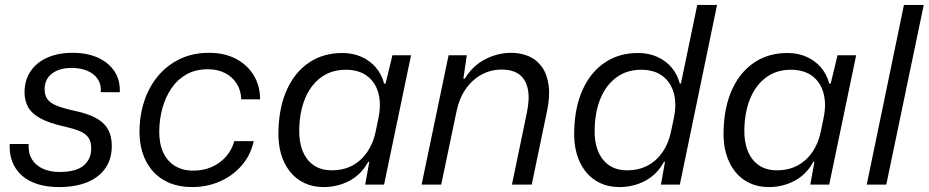

<svg xmlns="http://www.w3.org/2000/svg" viewBox="-20 -749 3768 779"><path d="M219.3 10Q169.7 10 131.6 -2.3Q93.4 -14.6 67.9 -37.6Q42.3 -60.7 29.9 -92.9Q17.6 -125.1 19.3 -164.7H96.3Q93.9 -129.1 108.9 -103.7Q124 -78.3 153.2 -64.8Q182.4 -51.3 221.4 -51.3Q288.9 -51.3 319.5 -77.4Q350.1 -103.4 350.1 -146.9Q350.1 -174.3 338.8 -190.6Q327.4 -207 303.3 -217.1Q279.1 -227.1 241.3 -235.7Q180.7 -249.1 145.3 -268.1Q109.9 -287.1 94.7 -313.4Q79.6 -339.7 79.6 -374.1Q79.6 -423.3 103.8 -459.5Q128 -495.7 171.9 -515.2Q215.7 -534.7 274.3 -534.7Q334.1 -534.7 377.6 -514.9Q421 -495.1 444.5 -459.5Q468 -423.9 466 -375H389Q391.4 -405.9 376.9 -427.7Q362.3 -449.6 335.1 -461.5Q308 -473.4 270.4 -473.4Q220.6 -473.4 190.8 -450.4Q161 -427.3 161 -386.4Q161 -362.6 172.4 -346.6Q183.9 -330.7 210.3 -320.1Q236.7 -309.6 280 -300Q332 -289.3 366 -271.9Q400 -254.4 416.8 -226.4Q433.6 -198.4 433.6 -157Q433.6 -104.4 407.8 -66.9Q382 -29.4 333.9 -9.7Q285.9 10 219.3 10Z M758.6 10Q707.4 10 666.7 -7.2Q626 -24.4 598 -56.9Q570 -89.3 556.6 -134.6Q543.1 -180 546.6 -236.3Q549.1 -295.4 568.9 -349.3Q588.6 -403.1 624.8 -444.9Q661 -486.6 712.1 -510.6Q763.1 -534.7 828.7 -534.7Q890.3 -534.7 936.4 -510.8Q982.6 -486.9 1008.8 -444.5Q1035 -402.1 1035.3 -346.1H958.9Q957.7 -382.4 940.4 -409.7Q923.1 -437 893.3 -452.5Q863.4 -468 823.4 -468Q773.7 -468 737 -447.4Q700.3 -426.9 676 -391.3Q651.7 -355.7 639.2 -310.9Q626.7 -266.1 626.1 -217Q625.6 -165.7 642.5 -129.9Q659.4 -94.1 690.4 -75.4Q721.4 -56.7 764.1 -56.7Q805.6 -56.7 839.1 -71.6Q872.6 -86.4 896.4 -112.9Q920.1 -139.4 930.7 -176.4H1009.4Q996.9 -119.3 960.6 -77.6Q924.4 -35.9 872.4 -12.9Q820.4 10 758.6 10Z M1293.1 10Q1249.4 10 1214.6 -6.6Q1179.7 -23.1 1155.5 -54Q1131.3 -84.9 1119.4 -127.4Q1107.6 -169.9 1109.9 -222.4Q1112.7 -317.6 1145.2 -387.7Q1177.7 -457.9 1235 -495.9Q1292.3 -534 1369 -534Q1411.9 -534 1446.6 -518.4Q1481.3 -502.9 1505 -475.1Q1528.7 -447.4 1538.4 -409.9H1544.4L1572.1 -524.7H1647.7L1538.3 0H1461.6L1478.4 -92.4L1474 -92.7Q1446.4 -41.3 1398.1 -15.6Q1349.9 10 1293.1 10ZM1325.6 -58Q1373.1 -58 1409.2 -77.1Q1445.3 -96.3 1469.7 -131.6Q1494.1 -167 1503.7 -213.1L1514.9 -267Q1527.6 -326.1 1515.2 -371.1Q1502.9 -416 1469.1 -441Q1435.3 -466 1382.9 -466Q1325 -466 1283.3 -435.6Q1241.6 -405.3 1218.7 -351.5Q1195.9 -297.7 1194.1 -226.7Q1192.4 -175.6 1207.6 -137.4Q1222.7 -99.3 1252.7 -78.6Q1282.7 -58 1325.6 -58Z M1690.6 0 1800 -524.7H1874L1860 -429.9H1865.9Q1898.4 -483.1 1949.2 -508.9Q2000 -534.7 2053.3 -534.7Q2094.6 -534.7 2127.1 -520Q2159.7 -505.3 2180 -475.6Q2200.3 -446 2206.1 -401.5Q2212 -357 2199.1 -296.7L2137.4 0H2057.1L2117.1 -289.1Q2129.4 -346.3 2122 -385.6Q2114.6 -425 2088.1 -445.9Q2061.7 -466.7 2015.4 -466.7Q1971.3 -466.7 1933.4 -446.1Q1895.6 -425.4 1869.4 -387.7Q1843.3 -350 1832.6 -298.7L1770.1 0Z M2492.9 10Q2449.1 10 2414.3 -6.6Q2379.4 -23.1 2355.2 -54Q2331 -84.9 2319.3 -127.4Q2307.6 -169.9 2309.9 -222.4Q2312.7 -317.6 2345.2 -387.7Q2377.7 -457.9 2435 -495.9Q2492.3 -534 2569 -534Q2611.9 -534 2646.6 -518.4Q2681.3 -502.9 2704.9 -475.1Q2728.4 -447.4 2738.1 -409.9H2742.7L2809 -729H2889.3L2738.3 0H2661.6L2678.1 -92.4L2674 -92.7Q2646.4 -41.3 2598 -15.6Q2549.6 10 2492.9 10ZM2523.9 -58Q2571.4 -58 2607.5 -77.1Q2643.6 -96.3 2668 -131.6Q2692.4 -167 2702 -213.1L2713.4 -267Q2726.1 -326.1 2713.8 -371.1Q2701.4 -416 2667.6 -441Q2633.9 -466 2581.4 -466Q2523.6 -466 2481.9 -435.6Q2440.1 -405.3 2417.3 -351.5Q2394.4 -297.7 2392.7 -226.7Q2390.7 -175.6 2405.9 -137.4Q2421 -99.3 2451 -78.6Q2481 -58 2523.9 -58Z M3099.1 10Q3055.4 10 3020.6 -6.6Q2985.7 -23.1 2961.5 -54Q2937.3 -84.9 2925.4 -127.4Q2913.6 -169.9 2915.9 -222.4Q2918.7 -317.6 2951.2 -387.7Q2983.7 -457.9 3041 -495.9Q3098.3 -534 3175 -534Q3217.9 -534 3252.6 -518.4Q3287.3 -502.9 3311 -475.1Q3334.7 -447.4 3344.4 -409.9H3350.4L3378.1 -524.7H3453.7L3344.3 0H3267.6L3284.4 -92.4L3280 -92.7Q3252.4 -41.3 3204.1 -15.6Q3155.9 10 3099.1 10ZM3131.6 -58Q3179.1 -58 3215.2 -77.1Q3251.3 -96.3 3275.7 -131.6Q3300.1 -167 3309.7 -213.1L3320.9 -267Q3333.6 -326.1 3321.2 -371.1Q3308.9 -416 3275.1 -441Q3241.3 -466 3188.9 -466Q3131 -466 3089.3 -435.6Q3047.6 -405.3 3024.7 -351.5Q3001.9 -297.7 3000.1 -226.7Q2998.4 -175.6 3013.6 -137.4Q3028.7 -99.3 3058.7 -78.6Q3088.7 -58 3131.6 -58Z M3496.6 0 3647.6 -729H3727.9L3575.9 0Z"/></svg>

Font: Mona Sans ExtraLight
Style: Italic
Weight: 200
Italic angle: -11.6951°
Designer: Deni Anggara
Foundry: GitHub
Version: Version 2.000